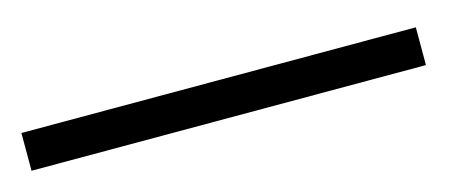

<svg xmlns="http://www.w3.org/2000/svg" viewBox="-119 -0 541 221"><g transform="rotate(-15 151.5 110.5)"><path d="M-97 88H373V133H-97Z"/></g></svg>

Font: Tiro Tamil
Style: Italic
Weight: 400
Italic angle: -11°
Designer: Tamil: Fernando Mello & Fiona Ross, assisted by Kaja Sojewska. Latin: John Hudson with Paul Hanslow, assisted by Kaja So
Foundry: Tiro Typeworks Ltd.
Version: Version 1.52